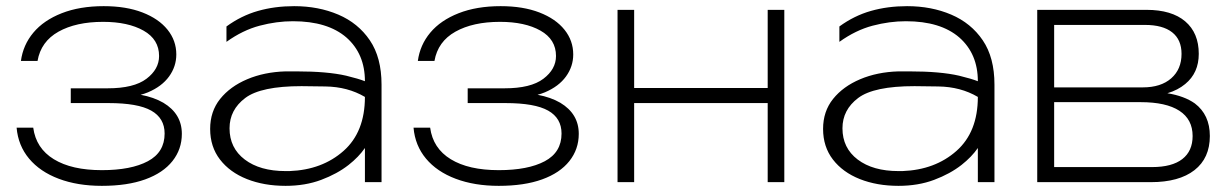

<svg xmlns="http://www.w3.org/2000/svg" viewBox="-20 -592 3996 624"><path d="M311 12Q232 12 171 -11Q110 -34 74.5 -76.5Q39 -119 34 -177H88Q97 -110 155 -74.5Q213 -39 311 -39Q406 -39 460.5 -68Q515 -97 515 -158Q515 -208 471.5 -232.5Q428 -257 333 -257H210V-305H330Q415 -305 456 -336Q497 -367 497 -410Q497 -464 446.5 -492.5Q396 -521 315 -521Q227 -521 170 -489Q113 -457 102 -394H48Q55 -446 88.5 -486Q122 -526 180.5 -549Q239 -572 317 -572Q390 -572 443 -551.5Q496 -531 524.5 -495.5Q553 -460 553 -415Q553 -376 529.5 -343.5Q506 -311 461 -292Q449 -287 437 -284Q480 -276 511 -258Q571 -222 571 -157Q571 -107 540.5 -68.5Q510 -30 452 -9Q394 12 311 12Z M908 -360Q927 -360 944 -360Q1044 -360 1105 -346Q1146 -336 1166 -328Q1166 -417 1106 -470Q1045 -523 932 -523Q879 -523 824 -508.5Q769 -494 716 -456V-506Q764 -541 818.5 -556.5Q873 -572 936 -572Q1015 -572 1079.5 -544.5Q1144 -517 1182 -461Q1220 -405 1220 -317V0H1166V-111Q1146 -82 1113 -56Q1076 -27 1024 -7.5Q972 12 908 12Q838 12 782.5 -10Q727 -32 695 -73.5Q663 -115 663 -173Q663 -230 695.5 -270.5Q728 -311 783.5 -334.5Q839 -358 908 -360ZM1166 -277Q1110 -310 1037.5 -311Q965 -312 960 -312Q828 -312 777 -273.5Q726 -235 726 -175Q726 -111 775.5 -73.5Q825 -36 908 -36Q914 -36 921 -36Q1027 -40 1096.5 -101.5Q1166 -163 1166 -277Z M1601 12Q1522 12 1461 -11Q1400 -34 1364.5 -76.5Q1329 -119 1324 -177H1378Q1387 -110 1445 -74.5Q1503 -39 1601 -39Q1696 -39 1750.5 -68Q1805 -97 1805 -158Q1805 -208 1761.5 -232.5Q1718 -257 1623 -257H1500V-305H1620Q1705 -305 1746 -336Q1787 -367 1787 -410Q1787 -464 1736.5 -492.5Q1686 -521 1605 -521Q1517 -521 1460 -489Q1403 -457 1392 -394H1338Q1345 -446 1378.5 -486Q1412 -526 1470.5 -549Q1529 -572 1607 -572Q1680 -572 1733 -551.5Q1786 -531 1814.5 -495.5Q1843 -460 1843 -415Q1843 -376 1819.5 -343.5Q1796 -311 1751 -292Q1739 -287 1727 -284Q1770 -276 1801 -258Q1861 -222 1861 -157Q1861 -107 1830.5 -68.5Q1800 -30 1742 -9Q1684 12 1601 12Z M1987 -560H2041V-306H2475V-560H2529V0H2475V-257H2041V0H1987Z M2900 -360Q2919 -360 2936 -360Q3036 -360 3097 -346Q3138 -336 3158 -328Q3158 -417 3098 -470Q3037 -523 2924 -523Q2871 -523 2816 -508.5Q2761 -494 2708 -456V-506Q2756 -541 2810.5 -556.5Q2865 -572 2928 -572Q3007 -572 3071.5 -544.5Q3136 -517 3174 -461Q3212 -405 3212 -317V0H3158V-111Q3138 -82 3105 -56Q3068 -27 3016 -7.5Q2964 12 2900 12Q2830 12 2774.5 -10Q2719 -32 2687 -73.5Q2655 -115 2655 -173Q2655 -230 2687.5 -270.5Q2720 -311 2775.5 -334.5Q2831 -358 2900 -360ZM3158 -277Q3102 -310 3029.5 -311Q2957 -312 2952 -312Q2820 -312 2769 -273.5Q2718 -235 2718 -175Q2718 -111 2767.5 -73.5Q2817 -36 2900 -36Q2906 -36 2913 -36Q3019 -40 3088.5 -101.5Q3158 -163 3158 -277Z M3351 0V-560H3706Q3788 -560 3832 -522.5Q3876 -485 3876 -417Q3876 -355 3832 -319Q3808 -299 3774 -289Q3829 -280 3863 -256Q3912 -219 3912 -150Q3912 -78 3862 -39Q3812 0 3720 0ZM3406 -308H3694Q3753 -308 3786.5 -337.5Q3820 -367 3820 -417Q3820 -463 3789.5 -487Q3759 -511 3701 -511H3406ZM3406 -49H3724Q3789 -49 3822.5 -75Q3856 -101 3856 -150Q3856 -204 3813 -232Q3770 -260 3687 -260H3406Z"/></svg>

Font: Bounded
Style: Regular
Weight: 200
Designer: Vlad Churkin
Version: Version 1.0